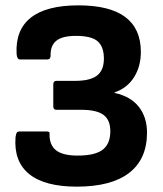

<svg xmlns="http://www.w3.org/2000/svg" viewBox="-20 -686 609 717"><path d="M267 11Q147 11 89 -36Q31 -83 38 -174Q40 -187 43 -191Q46 -195 52 -195H155Q167 -195 165 -186Q164 -145 189 -125Q214 -105 270 -105Q335 -105 363.5 -127Q392 -149 392 -196Q392 -238 366.5 -257Q341 -276 283 -276H191Q179 -276 179 -288V-371Q179 -384 191 -384H260Q317 -384 342.5 -404Q368 -424 368 -467Q368 -511 345 -531.5Q322 -552 264 -552Q213 -552 190.5 -534Q168 -516 169 -479Q169 -464 157 -464H55Q49 -464 46 -469Q43 -474 42 -484Q37 -574 95 -620Q153 -666 273 -666Q506 -666 506 -492Q506 -438 480.5 -397.5Q455 -357 408 -341V-339Q468 -326 498.5 -287Q529 -248 529 -191Q529 -92 462.5 -40.5Q396 11 267 11Z"/></svg>

Font: Sofia Sans Semi Condensed ExtraBold
Style: Regular
Weight: 800
Designer: Botio Nikoltchev, Ani Petrova
Foundry: lettersoup
Version: Version 4.100